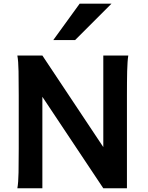

<svg xmlns="http://www.w3.org/2000/svg" viewBox="-20 -1011 794 1031"><path d="M207.5 -491.2V0H73.2Q78.6 -29.3 79.6 -84.7Q80.6 -140.1 80.6 -212.4V-500.5Q80.6 -572.8 79.6 -628.2Q78.6 -683.6 73.2 -712.9H207.5L534.7 -221.2V-712.9H668.9Q666.5 -698.2 665 -676.8Q663.6 -655.3 662.8 -628.2Q662.1 -601.1 661.9 -568.8Q661.6 -536.6 661.6 -500.5V0H534.7ZM578.6 -991.2 383.3 -795.9H266.1L407.7 -991.2Z"/></svg>

Font: Andika New Basic
Style: Bold
Weight: 700
Designer: Victor Gaultney, Annie Olsen, Pablo Ugerman
Foundry: SIL International
Version: Version 5.500; ttfautohint (v1.8.3)